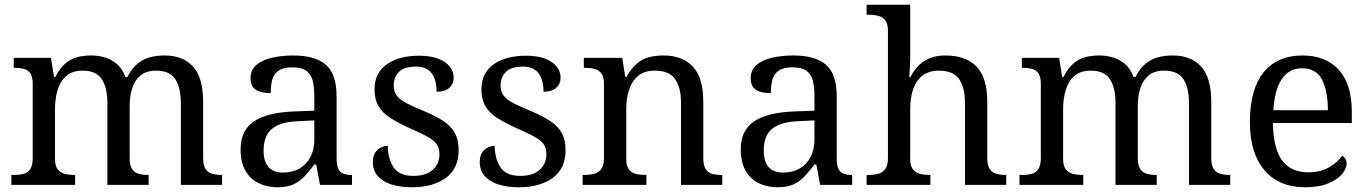

<svg xmlns="http://www.w3.org/2000/svg" viewBox="-20 -780 5773 810"><path d="M28 0V-42H41Q64 -42 81 -47Q98 -52 108 -67.5Q118 -83 118 -114V-426Q118 -456 108 -470.5Q98 -485 80.5 -489.5Q63 -494 41 -494H38V-536H195L208 -455H213Q233 -493 256 -512.5Q279 -532 306 -539Q333 -546 364 -546Q396 -546 424.5 -537Q453 -528 475 -508.5Q497 -489 509 -455H517Q537 -493 561.5 -512.5Q586 -532 614.5 -539Q643 -546 674 -546Q751 -546 794 -499.5Q837 -453 837 -350V-114Q837 -83 847 -67.5Q857 -52 874.5 -47Q892 -42 914 -42H917V0H743V-345Q743 -410 719.5 -446Q696 -482 638 -482Q597 -482 572.5 -461.5Q548 -441 537.5 -407Q527 -373 527 -333V-114Q527 -83 537 -67.5Q547 -52 564.5 -47Q582 -42 604 -42H607V0H433V-345Q433 -410 409.5 -446Q386 -482 328 -482Q285 -482 259.5 -459.5Q234 -437 223 -400Q212 -363 212 -320V-109Q212 -80 223.5 -65.5Q235 -51 253.5 -46.5Q272 -42 294 -42H297V0Z M1150 10Q1106 10 1070.5 -7.5Q1035 -25 1015 -60.5Q995 -96 995 -150Q995 -230 1051.5 -268Q1108 -306 1223 -310L1306 -313V-373Q1306 -409 1300 -436.5Q1294 -464 1274 -480Q1254 -496 1213 -496Q1175 -496 1155 -482Q1135 -468 1128.5 -443.5Q1122 -419 1122 -387Q1080 -387 1058.5 -401.5Q1037 -416 1037 -450Q1037 -485 1061.5 -506Q1086 -527 1127 -536.5Q1168 -546 1217 -546Q1309 -546 1354.5 -507Q1400 -468 1400 -373V-114Q1400 -86 1406 -70.5Q1412 -55 1426 -48.5Q1440 -42 1462 -42H1465V0H1330L1314 -86H1306Q1285 -58 1265 -36.5Q1245 -15 1218.5 -2.5Q1192 10 1150 10ZM1173 -52Q1214 -52 1243.5 -69Q1273 -86 1289.5 -117.5Q1306 -149 1306 -191V-272L1242 -269Q1185 -267 1152.5 -252Q1120 -237 1106 -210.5Q1092 -184 1092 -145Q1092 -114 1101 -93.5Q1110 -73 1128 -62.5Q1146 -52 1173 -52Z M1718 10Q1668 10 1631 -2Q1594 -14 1573.5 -37.5Q1553 -61 1553 -96Q1553 -123 1564 -138Q1575 -153 1589.5 -159Q1604 -165 1616 -165Q1616 -113 1639.5 -75.5Q1663 -38 1724 -38Q1777 -38 1805.5 -63.5Q1834 -89 1834 -129Q1834 -154 1823.5 -170Q1813 -186 1786.5 -201.5Q1760 -217 1711 -238Q1660 -261 1626.5 -282.5Q1593 -304 1576.5 -332.5Q1560 -361 1560 -404Q1560 -472 1611.5 -508.5Q1663 -545 1748 -545Q1796 -545 1828.5 -532.5Q1861 -520 1877.5 -499Q1894 -478 1894 -453Q1894 -426 1875.5 -409.5Q1857 -393 1822 -393Q1822 -443 1801 -471Q1780 -499 1736 -499Q1685 -499 1663 -476.5Q1641 -454 1641 -419Q1641 -394 1653.5 -377Q1666 -360 1693.5 -345.5Q1721 -331 1765 -313Q1818 -291 1851 -269Q1884 -247 1899.5 -218Q1915 -189 1915 -147Q1915 -69 1861 -29.5Q1807 10 1718 10Z M2169 10Q2119 10 2082 -2Q2045 -14 2024.5 -37.5Q2004 -61 2004 -96Q2004 -123 2015 -138Q2026 -153 2040.5 -159Q2055 -165 2067 -165Q2067 -113 2090.5 -75.5Q2114 -38 2175 -38Q2228 -38 2256.5 -63.5Q2285 -89 2285 -129Q2285 -154 2274.5 -170Q2264 -186 2237.5 -201.5Q2211 -217 2162 -238Q2111 -261 2077.5 -282.5Q2044 -304 2027.5 -332.5Q2011 -361 2011 -404Q2011 -472 2062.5 -508.5Q2114 -545 2199 -545Q2247 -545 2279.5 -532.5Q2312 -520 2328.5 -499Q2345 -478 2345 -453Q2345 -426 2326.5 -409.5Q2308 -393 2273 -393Q2273 -443 2252 -471Q2231 -499 2187 -499Q2136 -499 2114 -476.5Q2092 -454 2092 -419Q2092 -394 2104.5 -377Q2117 -360 2144.5 -345.5Q2172 -331 2216 -313Q2269 -291 2302 -269Q2335 -247 2350.5 -218Q2366 -189 2366 -147Q2366 -69 2312 -29.5Q2258 10 2169 10Z M2438 0V-42H2446Q2469 -42 2487.5 -47Q2506 -52 2517 -67.5Q2528 -83 2528 -114V-426Q2528 -456 2517 -470.5Q2506 -485 2488 -489.5Q2470 -494 2448 -494H2443V-536H2605L2618 -455H2623Q2644 -493 2667.5 -512.5Q2691 -532 2719 -539Q2747 -546 2779 -546Q2858 -546 2902.5 -499.5Q2947 -453 2947 -350V-114Q2947 -83 2956.5 -67.5Q2966 -52 2983 -47Q3000 -42 3022 -42H3027V0H2853V-345Q2853 -410 2828.5 -446Q2804 -482 2743 -482Q2698 -482 2671.5 -459.5Q2645 -437 2633.5 -400Q2622 -363 2622 -320V-109Q2622 -80 2633 -65.5Q2644 -51 2662 -46.5Q2680 -42 2702 -42H2707V0Z M3260 10Q3216 10 3180.5 -7.5Q3145 -25 3125 -60.5Q3105 -96 3105 -150Q3105 -230 3161.5 -268Q3218 -306 3333 -310L3416 -313V-373Q3416 -409 3410 -436.5Q3404 -464 3384 -480Q3364 -496 3323 -496Q3285 -496 3265 -482Q3245 -468 3238.5 -443.5Q3232 -419 3232 -387Q3190 -387 3168.5 -401.5Q3147 -416 3147 -450Q3147 -485 3171.5 -506Q3196 -527 3237 -536.5Q3278 -546 3327 -546Q3419 -546 3464.5 -507Q3510 -468 3510 -373V-114Q3510 -86 3516 -70.5Q3522 -55 3536 -48.5Q3550 -42 3572 -42H3575V0H3440L3424 -86H3416Q3395 -58 3375 -36.5Q3355 -15 3328.5 -2.5Q3302 10 3260 10ZM3283 -52Q3324 -52 3353.5 -69Q3383 -86 3399.5 -117.5Q3416 -149 3416 -191V-272L3352 -269Q3295 -267 3262.5 -252Q3230 -237 3216 -210.5Q3202 -184 3202 -145Q3202 -114 3211 -93.5Q3220 -73 3238 -62.5Q3256 -52 3283 -52Z M3636 0V-42H3644Q3667 -42 3685.5 -47Q3704 -52 3715 -67.5Q3726 -83 3726 -114V-650Q3726 -680 3714.5 -694.5Q3703 -709 3684.5 -713.5Q3666 -718 3644 -718H3636V-760H3820V-540Q3820 -522 3819 -502.5Q3818 -483 3817 -469Q3816 -455 3816 -455H3821Q3836 -485 3857.5 -505.5Q3879 -526 3906.5 -536Q3934 -546 3968 -546Q4054 -546 4099.5 -499.5Q4145 -453 4145 -350V-114Q4145 -83 4155 -67.5Q4165 -52 4182.5 -47Q4200 -42 4222 -42H4225V0H4051V-345Q4051 -410 4026.5 -446Q4002 -482 3941 -482Q3900 -482 3873 -462Q3846 -442 3833 -405.5Q3820 -369 3820 -320V-109Q3820 -80 3831.5 -65.5Q3843 -51 3861.5 -46.5Q3880 -42 3902 -42H3905V0Z M4281 0V-42H4294Q4317 -42 4334 -47Q4351 -52 4361 -67.5Q4371 -83 4371 -114V-426Q4371 -456 4361 -470.5Q4351 -485 4333.5 -489.5Q4316 -494 4294 -494H4291V-536H4448L4461 -455H4466Q4486 -493 4509 -512.5Q4532 -532 4559 -539Q4586 -546 4617 -546Q4649 -546 4677.5 -537Q4706 -528 4728 -508.5Q4750 -489 4762 -455H4770Q4790 -493 4814.5 -512.5Q4839 -532 4867.5 -539Q4896 -546 4927 -546Q5004 -546 5047 -499.5Q5090 -453 5090 -350V-114Q5090 -83 5100 -67.5Q5110 -52 5127.5 -47Q5145 -42 5167 -42H5170V0H4996V-345Q4996 -410 4972.5 -446Q4949 -482 4891 -482Q4850 -482 4825.5 -461.5Q4801 -441 4790.5 -407Q4780 -373 4780 -333V-114Q4780 -83 4790 -67.5Q4800 -52 4817.5 -47Q4835 -42 4857 -42H4860V0H4686V-345Q4686 -410 4662.5 -446Q4639 -482 4581 -482Q4538 -482 4512.5 -459.5Q4487 -437 4476 -400Q4465 -363 4465 -320V-109Q4465 -80 4476.5 -65.5Q4488 -51 4506.5 -46.5Q4525 -42 4547 -42H4550V0Z M5485 10Q5376 10 5314.5 -62Q5253 -134 5253 -264Q5253 -404 5311 -475Q5369 -546 5475 -546Q5572 -546 5627.5 -486Q5683 -426 5683 -307V-261H5350Q5352 -152 5389.5 -102.5Q5427 -53 5499 -53Q5551 -53 5587.5 -74.5Q5624 -96 5642 -123Q5649 -120 5655 -111Q5661 -102 5661 -89Q5661 -69 5642 -46Q5623 -23 5584 -6.5Q5545 10 5485 10ZM5582 -315Q5582 -395 5557.5 -443.5Q5533 -492 5473 -492Q5418 -492 5387.5 -446.5Q5357 -401 5352 -315Z"/></svg>

Font: Noto Serif Tamil
Style: Regular
Weight: 400
Designer: Indian Type Foundry, Tom Grace, and the Monotype Design Team
Foundry: Monotype Imaging Inc.
Version: Version 2.003